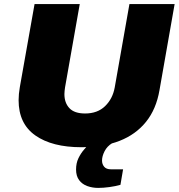

<svg xmlns="http://www.w3.org/2000/svg" viewBox="-20 -708 874 939"><path d="M378 12Q235 12 153 -45.5Q71 -103 71 -218Q71 -233 72.5 -249Q74 -265 77 -282L149 -688H370L298 -280Q297 -272 296 -264Q295 -256 295 -248Q295 -205 319.5 -179Q344 -153 396 -153Q457 -153 494 -189Q531 -225 541 -280L613 -688H834L760 -267Q744 -174 694 -112Q644 -50 564.5 -19Q485 12 378 12ZM460 211Q432 211 407 202Q382 193 367 173Q352 153 352 121Q352 90 363.5 66Q375 42 391.5 23Q408 4 424 -12H530L529 -8Q504 7 491.5 31.5Q479 56 479 77Q479 95 489.5 107.5Q500 120 522 120H582L569 196Q544 203 514.5 207Q485 211 460 211Z"/></svg>

Font: Archivo SemiBold Black
Style: Italic
Weight: 900
Italic angle: -10°
Version: Version 2.001